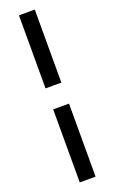

<svg xmlns="http://www.w3.org/2000/svg" viewBox="-197 -867 675 1134"><g transform="rotate(-20 141.0 -300.0)"><path d="M91.5 -366V-825H191V-366ZM91.5 225V-234H191V225Z"/></g></svg>

Font: Overpass Medium
Style: Regular
Weight: 500
Designer: Delve Withrington, Dave Bailey, Thomas Jockin
Foundry: Delve Fonts LLC
Version: Version 4.000